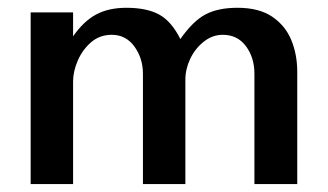

<svg xmlns="http://www.w3.org/2000/svg" viewBox="-20 -466 830 486"><path d="M732.4 0V-284.2Q732.4 -328.1 717.3 -364.7Q702.1 -401.4 668.9 -423.8Q635.7 -446.3 581.1 -446.3Q532.2 -446.3 500.5 -429.7Q468.8 -413.1 436.5 -367.2Q414.1 -412.1 382.8 -429.2Q351.6 -446.3 299.8 -446.3Q254.9 -446.3 223.1 -429.2Q191.4 -412.1 165 -374V-434.6H57.6V0H165V-259.8Q165 -285.2 176.8 -312.5Q188.5 -339.8 210.4 -358.9Q232.4 -377.9 262.7 -377.9Q298.8 -377.9 320.3 -348.1Q341.8 -318.4 341.8 -279.3V0H449.2V-263.7Q449.2 -291 461.4 -316.9Q473.6 -342.8 495.6 -360.4Q517.6 -377.9 543.9 -377.9Q581.1 -377.9 602.5 -349.1Q624 -320.3 624 -279.3V0Z"/></svg>

Font: Namkio Khamti
Style: Bold
Weight: 700
Designer: Debbi Hosken
Foundry: SIL International
Version: Version 3.917